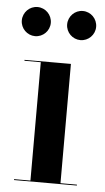

<svg xmlns="http://www.w3.org/2000/svg" viewBox="-50 -698 400 732"><g transform="rotate(5 150.0 -332.5)"><path d="M182 -609C182 -578.5 207 -553.5 237.5 -553.5C268 -553.5 293 -578.5 293 -609C293 -640 268 -665 237.5 -665C207 -665 182 -640 182 -609ZM8.5 -609C8.5 -578.5 33.5 -553.5 64 -553.5C94.5 -553.5 119.5 -578.5 119.5 -609C119.5 -640 94.5 -665 64 -665C33.5 -665 8.5 -640 8.5 -609ZM32 -3.5V0H272.5V-3.5H209.5V-460H32V-456.5H94.5V-3.5Z"/></g></svg>

Font: Bodoni* 48pt Medium
Style: Regular
Weight: 500
Version: Version 2.3